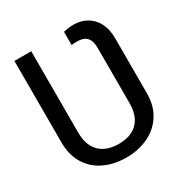

<svg xmlns="http://www.w3.org/2000/svg" viewBox="-169 -846 939 985"><g transform="rotate(-30 300.5 -353.5)"><path d="M47.9 -224.6V-707H147.5V-224.6Q147.5 -172.9 166 -138.7Q184.6 -104.5 218.8 -87.4Q252.9 -70.3 299.8 -70.3Q347.7 -70.3 381.3 -87.4Q415 -104.5 433.1 -138.7Q451.2 -172.9 451.2 -224.6V-549.8Q451.2 -581.1 442.4 -599.1Q433.6 -617.2 417 -625Q400.4 -632.8 375 -632.8Q351.6 -632.8 342.8 -630.9V-709Q372.1 -716.8 402.3 -716.8Q445.3 -716.8 480 -697.3Q514.6 -677.7 534.2 -640.1Q553.7 -602.5 553.7 -549.8V-224.6Q553.7 -149.4 519.5 -96.7Q485.4 -43.9 427.7 -17.1Q370.1 9.8 299.8 9.8Q227.5 9.8 170.4 -17.1Q113.3 -43.9 80.6 -96.7Q47.9 -149.4 47.9 -224.6Z"/></g></svg>

Font: Pretendard Std Variable
Style: Regular
Weight: 400
Designer: Base glyphs from Inter by Rasmus Andersson; Hangeul glyphs from Noto Sans CJK(Source Han Sans) by Jang Soo-young and Kan
Foundry: Kil Hyung-jin
Version: Version 1.309;Glyphs 3.2 (3225)